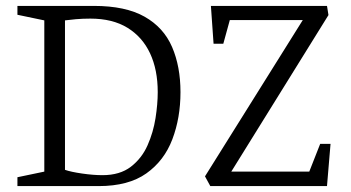

<svg xmlns="http://www.w3.org/2000/svg" viewBox="-20 -630 1188 650"><path d="M39 0V-30L130 -49V-561L39 -580V-610H298Q405 -610 469.5 -573.5Q534 -537 562.5 -471Q591 -405 591 -318Q591 -231 563.5 -158.5Q536 -86 475.5 -43Q415 0 314 0ZM327 -37Q386 -37 423 -65.5Q460 -94 479.5 -138Q499 -182 506.5 -230Q514 -278 514 -318Q514 -394 488 -449.5Q462 -505 411.5 -536Q361 -567 286 -567Q260 -567 237 -565Q214 -563 200 -561V-55Q220 -48 258 -42.5Q296 -37 327 -37ZM692 0 674 -33 1005 -562H758L736 -482H703L694 -610H1087L1092 -579L763 -49H1027L1064 -143H1099L1087 0Z"/></svg>

Font: Manuale Light
Style: Regular
Weight: 300
Designer: Eduardo Tunni / Pablo Cosgaya
Foundry: Eduardo Tunni / Pablo Cosgaya
Version: Version 1.002